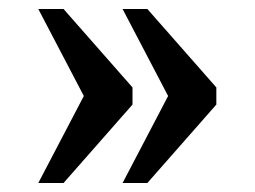

<svg xmlns="http://www.w3.org/2000/svg" viewBox="-20 -483 565 426"><path d="M252 -77H307L460 -251V-289L307 -463H252L353 -270ZM65 -77H121L274 -251V-289L121 -463H65L166 -270Z"/></svg>

Font: Noto Serif Tamil Medium
Style: Italic
Weight: 500
Italic angle: -12°
Designer: Indian Type Foundry, Tom Grace, and the Monotype Design Team
Foundry: Monotype Imaging Inc.
Version: Version 2.003